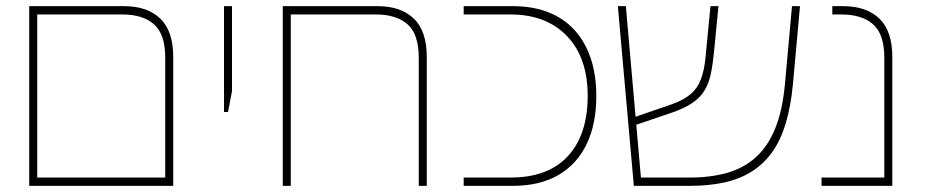

<svg xmlns="http://www.w3.org/2000/svg" viewBox="-20 -604 3005 624"><path d="M75 0V-584H383Q459 -584 501 -543.5Q543 -503 543 -419V0ZM101 -27H517V-416Q517 -493 480.5 -525Q444 -557 378 -557H101Z M708 -240V-584H734V-308L721 -240Z M1207 -584Q1283 -584 1325 -543.5Q1367 -503 1367 -419V0H1341V-416Q1341 -493 1304.5 -525Q1268 -557 1202 -557H925V0H899V-584Z M1487 0V-27H1639Q1762 -27 1826 -97Q1890 -167 1890 -292Q1890 -417 1822.5 -487Q1755 -557 1639 -557H1487V-584H1647Q1712 -584 1762.5 -564Q1813 -544 1847.5 -506Q1882 -468 1900 -414Q1918 -360 1918 -292Q1918 -201 1886.5 -135.5Q1855 -70 1794.5 -35Q1734 0 1647 0Z M2040 0 1988 -584H2014L2063 -27H2222Q2289 -27 2342.5 -42Q2396 -57 2435.5 -92Q2475 -127 2499 -185.5Q2523 -244 2531 -330L2554 -584H2580L2557 -330Q2550 -257 2533.5 -202.5Q2517 -148 2489.5 -109.5Q2462 -71 2423 -46.5Q2384 -22 2334 -11Q2284 0 2222 0ZM2043 -197 2041 -223 2163 -265Q2202 -279 2224.5 -298Q2247 -317 2258 -346.5Q2269 -376 2273 -418L2289 -584H2315L2301 -440Q2297 -397 2290.5 -365.5Q2284 -334 2270 -310.5Q2256 -287 2229.5 -269Q2203 -251 2158 -236Z M2650 0V-27H2854V-416Q2854 -493 2817.5 -525Q2781 -557 2715 -557H2685V-584H2720Q2796 -584 2838 -543.5Q2880 -503 2880 -419V0Z"/></svg>

Font: Noto Sans Hebrew Thin
Style: Regular
Weight: 250
Designer: Monotype Design Team
Foundry: Monotype Imaging Inc.
Version: Version 2.003